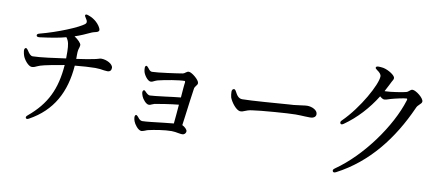

<svg xmlns="http://www.w3.org/2000/svg" viewBox="-69 -1028 3108 1338"><g transform="rotate(10 1485.0 -359.0)"><path d="M442 -749C439 -744 442 -738 449 -728C464 -708 463 -695 453 -687C418 -657 273 -597 150 -565C138 -562 132 -557 133 -549C134 -541 142 -539 155 -540C242 -551 300 -562 339 -573C358 -549 362 -522 363 -476V-427C300 -418 179 -401 131 -401C116 -401 105 -414 91 -436C83 -447 77 -452 72 -449C67 -446 63 -440 64 -428C66 -415 68 -404 71 -396C79 -370 112 -327 137 -327C151 -327 163 -333 176 -339C182 -341 189 -344 194 -346C221 -355 302 -370 361 -380C348 -208 294 -95 168 10C158 18 155 25 159 31C162 37 170 37 181 31C341 -57 417 -198 431 -388C480 -393 541 -397 575 -397C599 -397 621 -394 637 -391C647 -390 655 -389 661 -389C680 -389 689 -400 689 -417C689 -445 642 -468 606 -468C599 -468 594 -467 586 -464C577 -461 562 -457 537 -453C520 -449 494 -445 465 -441C455 -440 443 -438 433 -436V-466C433 -492 436 -504 440 -515C442 -522 444 -529 444 -536C444 -547 422 -571 394 -589C434 -602 469 -618 508 -636C515 -639 521 -640 527 -642C541 -645 557 -649 557 -661C557 -677 538 -702 521 -717C508 -728 491 -741 463 -750C452 -754 445 -754 442 -749Z M921 -473C916 -471 913 -464 914 -453C914 -446 915 -438 917 -431C921 -412 948 -370 971 -370C980 -370 987 -374 995 -378C1002 -381 1010 -385 1018 -387C1070 -400 1164 -416 1205 -416C1206 -416 1208 -414 1208 -407C1206 -396 1205 -381 1203 -361C1202 -342 1200 -320 1198 -298C1166 -295 1126 -290 1088 -285C1039 -279 995 -274 982 -274C972 -274 962 -282 952 -292C943 -302 937 -306 933 -302C928 -298 926 -292 927 -282C929 -274 931 -266 934 -259C941 -241 966 -209 986 -209C993 -209 998 -211 1004 -214C1010 -217 1018 -220 1025 -222C1064 -229 1132 -240 1193 -246C1189 -197 1185 -148 1181 -111C1162 -109 1138 -107 1113 -104C1053 -97 986 -89 961 -89C948 -89 938 -98 928 -112C919 -122 913 -126 909 -123C905 -120 902 -113 903 -103C904 -94 906 -85 909 -78C915 -60 943 -20 967 -20C974 -20 983 -24 992 -27C998 -30 1005 -32 1011 -34C1054 -44 1126 -56 1175 -56C1191 -56 1210 -53 1225 -50C1236 -48 1245 -47 1251 -47C1266 -47 1277 -58 1277 -73C1277 -84 1260 -101 1241 -110C1244 -133 1247 -158 1251 -184C1260 -254 1270 -330 1276 -369C1277 -382 1282 -388 1287 -395C1293 -402 1298 -408 1298 -417C1298 -439 1243 -484 1222 -484C1213 -484 1208 -480 1202 -476C1197 -472 1190 -467 1181 -465C1148 -459 1005 -439 968 -439C957 -439 948 -448 939 -461C931 -471 926 -475 921 -473Z M1549 -419C1542 -416 1538 -410 1538 -398C1538 -385 1540 -372 1543 -359C1555 -326 1594 -275 1622 -275C1634 -275 1642 -278 1651 -282C1663 -287 1678 -293 1702 -296C1759 -305 1955 -320 2005 -320C2032 -320 2052 -319 2070 -318C2083 -317 2095 -317 2107 -317C2136 -317 2149 -330 2149 -347C2149 -375 2111 -394 2075 -394C2065 -394 2053 -392 2037 -390L1981 -383C1974 -383 1964 -382 1949 -381C1870 -375 1681 -360 1621 -360C1595 -360 1582 -379 1568 -406C1562 -417 1556 -422 1549 -419Z M2324 -313C2328 -306 2336 -306 2347 -314C2433 -374 2507 -455 2564 -547C2574 -538 2586 -530 2595 -530C2604 -530 2614 -533 2625 -537L2638 -541C2664 -549 2732 -564 2748 -564C2753 -564 2755 -561 2751 -549C2693 -362 2525 -125 2340 3C2329 11 2326 17 2330 25C2333 32 2341 33 2353 27C2570 -86 2720 -279 2823 -510C2828 -523 2835 -529 2842 -536C2851 -545 2860 -552 2860 -562C2860 -588 2802 -631 2780 -631C2771 -631 2765 -627 2759 -621C2753 -616 2746 -610 2737 -608C2717 -602 2627 -588 2595 -588H2588L2615 -640C2620 -651 2623 -656 2626 -662C2632 -672 2637 -679 2637 -689C2637 -707 2590 -738 2552 -746C2539 -748 2528 -749 2518 -749C2507 -749 2500 -746 2499 -740C2498 -734 2502 -730 2512 -723C2530 -711 2542 -698 2542 -684C2542 -628 2443 -446 2331 -336C2322 -328 2320 -321 2324 -313Z"/></g></svg>

Font: 寒蝉锦书宋 CompactLight
Style: Bold
Weight: 400
Width: 4
Designer: 寒蝉锦书宋{Warren} 思源宋体{Ryoko NISHIZUKA 西塚涼子 (kana & ideographs); Frank Grießhammer (Latin, Greek & Cyrillic); Wenlong ZHANG 
Foundry: Adobe & ChillType
Version: Version 2.000;Glyphs 3.1.1 (3135)